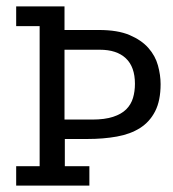

<svg xmlns="http://www.w3.org/2000/svg" viewBox="-20 -583 543 603"><path d="M30.8 -61H104.5V-501H30.8V-563H182.6V-488.8H291Q349.6 -488.8 387 -472.9Q424.3 -457 446 -432.4Q467.8 -407.7 476.1 -377.4Q484.4 -347.2 484.4 -318.8Q484.4 -267.1 467.3 -233.6Q450.2 -200.2 419.7 -180.9Q389.2 -161.6 346.9 -154.1Q304.7 -146.5 254.9 -146.5H183.6V-61H260.7V0H30.8ZM182.6 -207.5H269.5Q309.1 -207.5 335.2 -216.1Q361.3 -224.6 376.5 -239.7Q391.6 -254.9 397.7 -275.4Q403.8 -295.9 403.8 -319.8Q403.8 -373 375.2 -399.9Q346.7 -426.8 293.5 -426.8H182.6Z"/></svg>

Font: Rokkitt
Style: Regular
Weight: 400
Version: Version 1.2; ttfautohint (v1.5) -l 7 -r 28 -G 50 -x 13 -D la